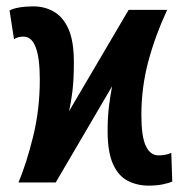

<svg xmlns="http://www.w3.org/2000/svg" viewBox="-20 -573 571 603"><path d="M38 0Q63 -59 84 -144Q105 -229 105 -323Q105 -458 54 -458Q36 -458 24 -450L10 -540Q20 -546 40 -549.5Q60 -553 85 -553Q120 -553 149 -536.5Q178 -520 195 -482Q212 -444 212 -378Q212 -323 207.5 -286.5Q203 -250 197 -224L384 -542H505Q467 -460 445.5 -379Q424 -298 424 -212Q424 -144 438 -114.5Q452 -85 478 -85Q501 -85 518 -93L521 -3Q511 2 491 6Q471 10 447 10Q411 10 381.5 -5Q352 -20 335 -57.5Q318 -95 318 -162Q318 -204 322 -237Q326 -270 332 -302L155 0Z"/></svg>

Font: Noto Sans ExtraCondensed SemiBold
Style: Regular
Weight: 600
Width: 2
Designer: Monotype Design Team
Foundry: Monotype Imaging Inc.
Version: Version 2.013; ttfautohint (v1.8.4.7-5d5b)